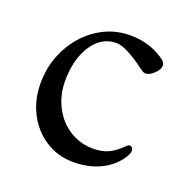

<svg xmlns="http://www.w3.org/2000/svg" viewBox="-87 -496 580 594"><g transform="rotate(20 203.5 -199.5)"><path d="M35 -180Q35 -244 63.5 -297.5Q92 -351 140 -382.5Q188 -414 246 -414Q311 -414 360 -379Q372 -370 372 -360Q372 -347 357 -333Q342 -319 329 -319Q324 -319 319 -322.5Q314 -326 308 -330Q283 -349 257 -363Q231 -377 214 -377Q165 -377 134.5 -331Q104 -285 104 -212Q104 -166 124 -127.5Q144 -89 179 -67Q214 -45 256 -45Q285 -45 306 -54.5Q327 -64 351 -88Q356 -93 361 -93Q366 -93 369 -89Q372 -85 372 -79Q372 -68 357 -48Q333 -17 296 -1Q259 15 213 15Q163 15 122.5 -10.5Q82 -36 58.5 -80.5Q35 -125 35 -180Z"/></g></svg>

Font: EB Garamond
Style: Regular
Weight: 400
Designer: Georg Duffner and Octavio Pardo
Foundry: Georg Duffner
Version: Version 1.000; ttfautohint (v1.6)